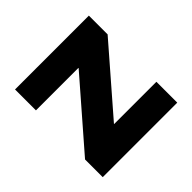

<svg xmlns="http://www.w3.org/2000/svg" viewBox="-133 -657 798 798"><g transform="rotate(-45 266.5 -258.0)"><path d="M47.4 0H485.4V-122.6H237.3V-124L481.4 -405.3V-515.6H47.4V-392.6H296.9V-391.1L47.4 -104Z"/></g></svg>

Font: Raveo Display
Style: Bold
Weight: 700
Designer: Jakub Foglar, Rasmus Andersson (Inter)
Foundry: Jakubfoglar.com
Version: Version 1.100;Glyphs 3.2.3 (3260)